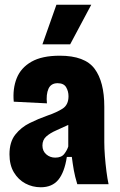

<svg xmlns="http://www.w3.org/2000/svg" viewBox="-20 -777 506 810"><path d="M152 13Q117 13 87 -3Q57 -19 38.5 -50Q20 -81 20 -126Q20 -178 44.5 -209Q69 -240 105.5 -258Q142 -276 179 -289Q220 -303 244.5 -319Q269 -335 269 -371Q269 -392 259 -409Q249 -426 223 -426Q195 -426 184.5 -402.5Q174 -379 178 -341L38 -348Q33 -403 50.5 -447Q68 -491 112.5 -516.5Q157 -542 232 -542Q338 -542 379 -487Q420 -432 420 -327V-177Q420 -151 422.5 -118.5Q425 -86 429 -54.5Q433 -23 438 0H306Q296 -33 291.5 -58.5Q287 -84 283 -115H262Q252 -50 226 -18.5Q200 13 152 13ZM213 -112Q239 -112 251 -127.5Q263 -143 268 -159V-250Q243 -238 217.5 -227Q192 -216 175.5 -201.5Q159 -187 159 -163Q159 -140 175 -126Q191 -112 213 -112ZM276 -590H159L218 -757H365Z"/></svg>

Font: Bricolage Grotesque 12pt Condensed ExtraBold
Style: Regular
Weight: 800
Width: 3
Designer: Mathieu Triay
Foundry: Atelier Triay
Version: Version 1.001; ttfautohint (v1.8.4.7-5d5b);gftools[0.9.33.de